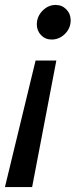

<svg xmlns="http://www.w3.org/2000/svg" viewBox="-61 -519 319 777"><path d="M164 -499Q190 -499 207.5 -481Q225 -463 225 -437Q225 -405 202 -382Q179 -359 148 -359Q122 -359 105 -377Q88 -395 88 -420Q88 -452 111 -475.5Q134 -499 164 -499ZM167 -274 69 238H-41L83 -274Z"/></svg>

Font: Red Hat Text Medium
Style: Italic
Weight: 500
Italic angle: -12°
Designer: Pentagram, MCKL
Foundry: Pentagram, MCKL
Version: Version 1.023; ttfautohint (v1.8.3)